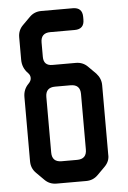

<svg xmlns="http://www.w3.org/2000/svg" viewBox="-52 -752 532 800"><g transform="rotate(-5 213.5 -352.0)"><path d="M103 -11Q123 9 152 9H276Q305 9 325 -11L357 -43Q379 -65 377 -93V-383Q377 -411 357 -433L325 -465Q305 -485 276 -485H178Q141 -485 141 -522V-582Q141 -622 181 -622H283Q323 -622 323 -662V-673Q323 -713 283 -713H151Q122 -713 102 -693L70 -661Q50 -641 50 -612V-518Q50 -484 74 -460Q83 -451 83 -439Q83 -427 72 -416Q50 -394 50 -362V-93Q50 -64 70 -44ZM141 -122V-354Q141 -394 181 -394H246Q286 -394 286 -354V-122Q286 -82 246 -82H181Q141 -82 141 -122Z"/></g></svg>

Font: WD-XL Lubrifont TC
Style: Regular
Weight: 400
Designer: [WD-XL Lubrifont] Copyright 2020-2022 (c) NightFurySL2001, Skr-ZERO; [ZCOOL QingKe HuangYou] Copyright 2018-2022 (c) The
Version: Version 2.001;hotconv 1.1.1;makeotfexe 2.6.0